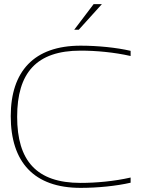

<svg xmlns="http://www.w3.org/2000/svg" viewBox="-20 -900 684 929"><path d="M612 -629V-654C543 -670 452 -679 370 -679C144 -679 32 -554 32 -338C32 -116 144 9 370 9C452 9 543 0 612 -16V-41C533 -23 445 -15 370 -15C156 -15 63 -123 63 -335C63 -547 156 -655 370 -655C445 -655 533 -647 612 -629ZM339 -756H361L473 -880H433Z"/></svg>

Font: LT Wave Thin
Style: Regular
Weight: 100
Designer: Daniel Lyons
Version: Version 2.5 (Glyphs App)